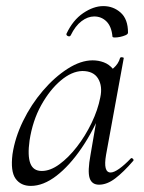

<svg xmlns="http://www.w3.org/2000/svg" viewBox="-20 -597 474 630"><path d="M81 13Q48 13 31 -11Q14 -35 21 -91Q29 -145 55.5 -199.5Q82 -254 120.5 -299Q159 -344 202 -371.5Q245 -399 284 -399Q303 -399 320.5 -392.5Q338 -386 351 -370.5Q364 -355 366 -330L323 -357Q336 -359 352.5 -373.5Q369 -388 374 -407Q376 -410 381.5 -409Q387 -408 386 -406L328 -89Q318 -31 343 -31Q354 -31 371.5 -43.5Q389 -56 409 -77Q412 -80 416 -76Q420 -72 417 -69Q385 -32 358 -11.5Q331 9 305 9Q281 9 274 -13Q267 -35 277 -89L301 -229L318 -246Q288 -170 248 -111.5Q208 -53 165 -20Q122 13 81 13ZM117 -36Q145 -36 175 -58Q205 -80 232.5 -115.5Q260 -151 280.5 -193.5Q301 -236 309 -277Q317 -314 302 -339Q287 -364 250 -364Q215 -363 179 -332.5Q143 -302 115 -251.5Q87 -201 77 -136Q70 -86 79.5 -61Q89 -36 117 -36ZM349 -477Q346 -510 329.5 -526.5Q313 -543 289 -543Q268 -543 247.5 -527.5Q227 -512 212 -481Q209 -476 203 -478.5Q197 -481 198 -486Q219 -531 253 -554Q287 -577 319 -577Q352 -577 376 -555.5Q400 -534 400 -490Q400 -485 392 -481.5Q384 -478 374.5 -476Q365 -474 357 -474Q349 -474 349 -477Z"/></svg>

Font: Cormorant
Style: Italic
Weight: 400
Italic angle: -10°
Designer: Christian Thalmann (Catharsis Fonts)
Foundry: Catharsis Fonts
Version: Version 4.000